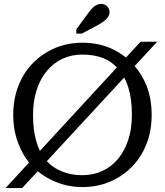

<svg xmlns="http://www.w3.org/2000/svg" viewBox="-20 -936 833 971"><path d="M397 10Q323 10 260 -17Q211 -37 171 -70L92 15H8L127 -114Q94 -155 74 -207Q47 -274 47 -355Q47 -436 73.5 -503Q100 -570 148 -618.5Q196 -667 259.5 -693.5Q323 -720 397 -720Q471 -720 535 -694Q580 -675 617 -645L691 -725H775L661 -602Q698 -559 721 -503Q747 -436 747 -355Q747 -274 720.5 -207Q694 -140 646 -91.5Q598 -43 534.5 -16.5Q471 10 397 10ZM608 -544 217 -121Q249 -86 293 -69Q339 -50 397 -50Q451 -50 497 -71Q543 -92 576.5 -132Q610 -172 628.5 -228.5Q647 -285 647 -355Q647 -433 630 -490Q621 -520 608 -544ZM397 -660Q342 -660 296.5 -639Q251 -618 217.5 -578Q184 -538 165.5 -481.5Q147 -425 147 -355Q147 -277 164 -220Q171 -195 182 -173L571 -595Q542 -626 502 -642Q455 -660 397 -660ZM430 -875 366 -788V-766H394L476 -810Q494 -820 507 -830Q520 -840 527 -851.5Q534 -863 534 -875Q534 -891 522.5 -903.5Q511 -916 492 -916Q480 -916 469 -911Q458 -906 449 -897Q440 -888 430 -875Z"/></svg>

Font: Roboto Serif 20pt
Style: Regular
Weight: 400
Designer: Greg Gazdowicz
Foundry: Commercial Type
Version: Version 1.008